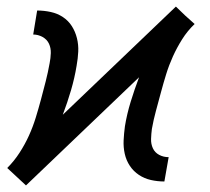

<svg xmlns="http://www.w3.org/2000/svg" viewBox="-20 -552 640 584"><path d="M59 12 30 -15 2 -41Q23 -62 39.5 -87.5Q56 -113 68 -139.5Q80 -166 88.5 -193.5Q97 -221 104.5 -249Q112 -277 119 -304.5Q126 -332 131 -360Q134 -375 134.5 -390.5Q135 -406 129 -419Q123 -432 109.5 -439.5Q96 -447 81 -447L93 -520Q114 -520 134.5 -515.5Q155 -511 171.5 -500Q188 -489 198.5 -472.5Q209 -456 214 -436Q219 -416 218 -395Q217 -374 213 -352Q207 -315 196 -277.5Q185 -240 171 -203L515 -532L543 -505L572 -479Q550 -458 534 -432.5Q518 -407 506 -380.5Q494 -354 485.5 -326.5Q477 -299 469.5 -271Q462 -243 454.5 -215.5Q447 -188 442 -160Q440 -145 439.5 -129.5Q439 -114 445 -101Q451 -88 464 -81Q477 -74 493 -74L480 0Q459 0 439 -4.5Q419 -9 402.5 -20Q386 -31 375 -47.5Q364 -64 359.5 -84Q355 -104 356 -125Q357 -146 360 -168Q366 -205 377.5 -242.5Q389 -280 403 -317Z"/></svg>

Font: Iosevka SS04 Extended Oblique
Style: Regular
Weight: 400
Width: 7
Italic angle: -9°
Monospace: yes
Designer: Belleve Invis
Foundry: Belleve Invis
Version: Version 19.0.0; ttfautohint (v1.8.4)